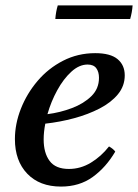

<svg xmlns="http://www.w3.org/2000/svg" viewBox="-20 -676 509 708"><path d="M440 -398Q440 -359 415 -328.5Q390 -298 347.5 -276Q305 -254 253 -240Q201 -226 147 -220Q141 -189 141 -162Q141 -112 163 -82.5Q185 -53 234 -53Q277 -53 315 -76Q353 -99 382 -136Q398 -127 405 -117Q371 -59 322 -23.5Q273 12 205 12Q126 12 80.5 -35.5Q35 -83 35 -163Q35 -219 57 -275Q79 -331 118.5 -377.5Q158 -424 212.5 -452Q267 -480 331 -480Q387 -480 413.5 -458Q440 -436 440 -398ZM155 -255Q202 -261 245.5 -277.5Q289 -294 317 -321.5Q345 -349 345 -389Q345 -411 335 -424.5Q325 -438 303 -438Q272 -438 243 -411.5Q214 -385 191 -343Q168 -301 155 -255ZM193 -656H469Q467 -630 460 -606H184Q186 -633 193 -656Z"/></svg>

Font: Tiro Gurmukhi
Style: Italic
Weight: 400
Italic angle: -11°
Designer: Gurmukhi: John Hudson & Fiona Ross, assisted by Paul Hanslow. Latin: John Hudson with Paul Hanslow, assisted by Kaja Soj
Foundry: Tiro Typeworks Ltd.
Version: Version 1.52